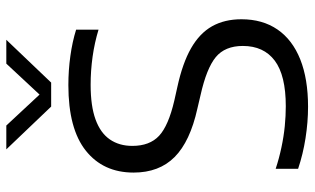

<svg xmlns="http://www.w3.org/2000/svg" viewBox="-214 -772 996 608"><g transform="rotate(-90 284.0 -468.0)"><path d="M250 9.5Q201.5 9.5 150.5 1.5Q99.5 -6.5 53.5 -22V-93Q87 -82 121.2 -74.8Q155.5 -67.5 188.5 -64.2Q221.5 -61 251.5 -61Q349.5 -61 396 -96Q442.5 -131 442.5 -197Q442.5 -253.5 407 -282.8Q371.5 -312 286.5 -331L244 -341Q140 -364 90.8 -413Q41.5 -462 41.5 -543Q41.5 -639 110.8 -694.2Q180 -749.5 318.5 -749.5Q365.5 -749.5 410.5 -743.2Q455.5 -737 494 -725V-654Q453 -666.5 408.5 -672.8Q364 -679 319.5 -679Q252.5 -679 209.8 -663.5Q167 -648 146.5 -618.2Q126 -588.5 126 -547Q126 -492 158 -462.2Q190 -432.5 269.5 -414L312 -404.5Q388 -388 435.2 -361Q482.5 -334 504.8 -294.5Q527 -255 527 -201.5Q527 -134.5 494.5 -87.2Q462 -40 400 -15.2Q338 9.5 250 9.5ZM250.5 -804 115 -946H190.5L298.5 -830H278.5L386.5 -946H462L326.5 -804Z"/></g></svg>

Font: Encode Sans SemiExpanded
Style: Regular
Weight: 400
Width: 6
Designer: Multiple Designers
Foundry: Impallari Type
Version: Version 3.002